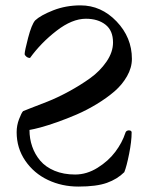

<svg xmlns="http://www.w3.org/2000/svg" viewBox="-20 -686 565 715"><path d="M42 -193.8Q42 -218.8 51 -242.4Q60.1 -266.1 65.9 -272Q66.9 -272.9 93.3 -283Q119.6 -293 156.2 -307.4Q192.9 -321.8 236.1 -345.2Q279.3 -368.7 315.7 -394.8Q352.1 -420.9 376.5 -456.3Q400.9 -491.7 400.9 -527.8Q400.9 -572.3 372.8 -594.2Q344.7 -616.2 299.8 -616.2Q248.5 -616.2 190.7 -571.5Q132.8 -526.9 91.8 -470.2Q84 -470.2 77.9 -475.3Q71.8 -480.5 71.8 -484.9Q71.8 -495.6 84.7 -545.2Q97.7 -594.7 110.8 -609.9Q130.9 -628.9 178 -647.5Q225.1 -666 279.8 -666Q356.9 -666 414.1 -606.2Q471.2 -546.4 471.2 -466.8Q471.2 -434.1 453.1 -402.3Q435.1 -370.6 406.5 -345.9Q377.9 -321.3 340.6 -298.6Q303.2 -275.9 265.9 -259.8Q228.5 -243.7 192.4 -231Q156.2 -218.3 130.6 -211.4Q105 -204.6 89.8 -202.1Q89.8 -169.4 99.9 -140.4Q109.9 -111.3 129.9 -87.6Q149.9 -64 183.3 -50Q216.8 -36.1 259.8 -36.1Q303.2 -36.1 343.5 -61.3Q383.8 -86.4 409.4 -120.6Q435.1 -154.8 446.8 -190.9Q448.7 -197.3 454.3 -199.5Q460 -201.7 465.1 -199.7Q470.2 -197.8 470.2 -192.9Q470.2 -159.7 460.9 -113.3Q451.7 -66.9 442.9 -44.9Q417 -19 378.2 -5.1Q339.4 8.8 272 8.8Q210.4 8.8 158.4 -15.9Q106.4 -40.5 74.2 -87.4Q42 -134.3 42 -193.8Z"/></svg>

Font: Crimson
Style: Roman
Weight: 400
Version: Version 0.8